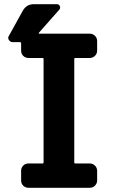

<svg xmlns="http://www.w3.org/2000/svg" viewBox="-20 -890 540 910"><path d="M405.3 -730.5Q419.9 -730.5 430.2 -720.2Q440.4 -710 440.4 -695.3V-650.4Q440.4 -635.7 430.2 -625.5Q419.9 -615.2 405.3 -615.2H336.9Q332 -615.2 332 -610.4V-120.1Q332 -115.2 336.9 -115.2H405.3Q419.9 -115.2 430.2 -105Q440.4 -94.7 440.4 -80.1V-35.2Q440.4 -20.5 430.2 -10.3Q419.9 0 405.3 0H115.2Q100.6 0 90.3 -9.8Q80.1 -19.5 80.1 -35.2V-80.1Q80.1 -94.7 89.8 -105Q99.6 -115.2 115.2 -115.2H182.6Q186.5 -115.2 186.5 -120.1V-610.4Q186.5 -615.2 182.6 -615.2H115.2Q100.6 -615.2 90.3 -625Q80.1 -634.8 80.1 -650.4V-684.6Q80.1 -689.5 75.2 -690.4H40Q28.3 -690.4 22 -700.7Q15.6 -710.9 22.5 -720.7L87.9 -838.9Q105.5 -870.1 139.6 -870.1H250Q259.8 -870.1 263.7 -860.8Q267.6 -851.6 260.7 -843.8L164.1 -734.4Q163.1 -733.4 163.6 -731.9Q164.1 -730.5 166 -730.5Z"/></svg>

Font: Rounded-L Mgen+ 1m bold
Style: Bold
Weight: 700
Designer: [Source Han Sans]
Ryoko NISHIZUKA  (kana & ideographs); Paul D. Hunt (Latin, Greek & Cyrillic); Wenlong ZHANG  (bopomofo
Version: Version 1.059.20150602